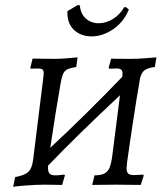

<svg xmlns="http://www.w3.org/2000/svg" viewBox="-20 -731 656 760"><path d="M483 -88Q481 -70 481 -66Q481 -50 487.5 -44Q494 -38 510 -38Q523 -38 533 -39Q543 -40 547 -40L549 -36L537 1L440 0L345 1L354 -37Q379 -37 393 -44Q407 -51 414 -68Q421 -85 425 -119L455 -354Q280 -190 170 -75Q169 -54 175 -45.5Q181 -37 198 -37Q211 -37 222 -38.5Q233 -40 234 -40L237 -37L226 1L156 0Q123 0 78.5 3.5Q34 7 32 9L40 -30Q78 -37 92.5 -51Q107 -65 111 -98L151 -420L153 -440Q153 -452 148 -456Q143 -460 130 -460L102 -459L100 -463L109 -499L196 -498Q218 -498 248 -500.5Q278 -503 287 -504L282 -466Q258 -462 246.5 -456.5Q235 -451 229.5 -438Q224 -425 219 -396Q201 -293 179 -146Q320 -277 464 -427Q465 -432 465 -439Q465 -451 459.5 -455.5Q454 -460 441 -460L413 -459L410 -463L420 -499Q420 -498 499 -498Q523 -498 556 -500.5Q589 -503 599 -504L593 -466Q563 -462 551 -452Q539 -442 534 -419Q521 -344 506.5 -249Q492 -154 483 -88ZM288 -711 296 -710Q299 -676 320 -657.5Q341 -639 371 -639Q399 -639 426.5 -655.5Q454 -672 472 -703L480 -702L490 -693Q469 -643 427.5 -615Q386 -587 342 -587Q300 -587 272.5 -613Q245 -639 247 -687Z"/></svg>

Font: Alegreya SC
Style: Italic
Weight: 400
Italic angle: -7°
Designer: Juan Pablo del Peral
Foundry: Huerta Tipografica
Version: Version 2.007; ttfautohint (v1.6)